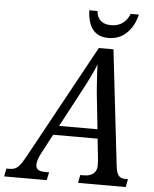

<svg xmlns="http://www.w3.org/2000/svg" viewBox="-110 -957 810 1007"><g transform="rotate(5 295.0 -453.5)"><path d="M598 -42 590 0H339L347 -42H368Q398 -42 416 -57Q434 -72 434 -100L433 -127L421 -240H187L131 -134Q113 -99 113 -76Q113 -58 125 -50Q137 -42 162 -42H183L174 0H-50L-42 -42H-24Q2 -42 18.5 -57Q35 -72 61 -120L386 -714H463L533 -107Q537 -70 548.5 -56Q560 -42 586 -42ZM416 -289 397 -468 395 -488Q387 -590 387 -627Q360 -562 314 -477L214 -289ZM319 -907H362Q365 -873 385 -856Q405 -839 439 -839Q509 -839 537 -907H580Q566 -847 527.5 -809Q489 -771 431 -771Q324 -771 319 -907Z"/></g></svg>

Font: Noto Serif Narrow
Style: Italic
Weight: 400
Width: 4
Italic angle: -12°
Designer: Monotype Design Team
Foundry: Monotype Imaging Inc.
Version: Version 1.001